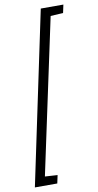

<svg xmlns="http://www.w3.org/2000/svg" viewBox="-133 -786 502 979"><g transform="rotate(-10 117.5 -296.5)"><path d="M-35 150 153 -743H270L261 -701L196 -697L25 104L90 108L81 150Z"/></g></svg>

Font: Saira ExtraCondensed Light
Style: Italic
Weight: 300
Width: 2
Italic angle: -12°
Designer: Hector Gatti with collaboration of the Omnibus-Type team
Foundry: Omnibus-Type
Version: Version 1.101